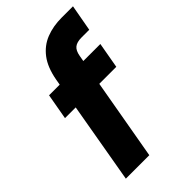

<svg xmlns="http://www.w3.org/2000/svg" viewBox="-220 -794 868 868"><g transform="rotate(-45 213.5 -360.0)"><path d="M45 0 139 -540Q151 -606 181 -645.5Q211 -685 255.5 -702.5Q300 -720 355 -720H427L404 -593H355Q325 -593 310 -581Q295 -569 290 -540L195 0ZM44 -388 66 -512H394L372 -388Z"/></g></svg>

Font: DM Sans 12pt Black
Style: Italic
Weight: 900
Italic angle: -10°
Version: Version 4.004;gftools[0.9.30]